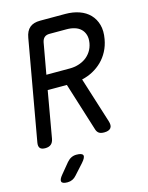

<svg xmlns="http://www.w3.org/2000/svg" viewBox="-140 -816 880 1141"><g transform="rotate(-15 300.0 -245.0)"><path d="M174 -410H319Q346 -410 371 -417.5Q396 -425 416 -439Q436 -453 450.5 -475Q465 -497 470 -525Q475 -554 468.5 -575.5Q462 -597 447 -611.5Q432 -626 409.5 -633Q387 -640 360 -640H255Q235 -640 223.5 -630Q212 -620 208 -600ZM158 -320 108 -35Q104 -12 91 -1Q78 10 55 10Q32 10 23 -1Q14 -12 18 -35L127 -650Q134 -691 157 -710.5Q180 -730 221 -730H376Q423 -730 461.5 -716.5Q500 -703 525.5 -676.5Q551 -650 561.5 -612Q572 -574 563 -525Q556 -485 538.5 -452Q521 -419 496 -394.5Q471 -370 439.5 -353Q408 -336 372 -328L460 -49Q470 -19 458.5 -4.5Q447 10 418 10Q397 10 386 2.5Q375 -5 370 -20L276 -320ZM164 124Q177 109 191.5 102Q206 95 223 95Q258 95 263 109Q268 123 242 152L186 214Q175 227 161 233.5Q147 240 131 240Q99 240 94.5 226.5Q90 213 112 187Z"/></g></svg>

Font: Maple Mono
Style: Italic
Weight: 400
Italic angle: -10°
Monospace: yes
Designer: subframe7536
Version: Version 7.300